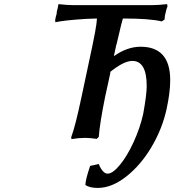

<svg xmlns="http://www.w3.org/2000/svg" viewBox="-20 -670 847 933"><path d="M428.2 -443.8Q432.6 -462.4 441.7 -511.7Q450.7 -561 451.2 -580.1Q398.4 -579.1 347.9 -574.7Q297.4 -570.3 273.4 -566.4L249 -562L248 -574.2Q249.5 -577.1 251 -587.9Q251 -589.8 255.9 -605L254.9 -604Q255.4 -606 255.9 -610.1Q256.3 -614.3 256.8 -616.2Q261.2 -631.3 262.2 -641.1Q262.2 -642.1 263.2 -645.8Q264.2 -649.4 264.2 -649.9Q309.1 -645 337.9 -645H717.8Q747.1 -645 792 -649.9L793.9 -639.2Q793.5 -636.7 791.7 -632.6Q790 -628.4 790 -627.9V-628.9Q785.6 -613.8 785.2 -609.9Q779.8 -591.8 779.8 -575.2L766.1 -565.9Q708.5 -580.1 577.1 -580.1Q574.2 -571.8 568.4 -547.6Q562.5 -523.4 555.9 -494.9Q549.3 -466.3 546.9 -457Q543 -445.3 543 -441.9L533.2 -397Q598.1 -442.9 663.1 -442.9Q807.1 -442.9 807.1 -280.8Q807.1 -219.7 789.1 -138.2Q767.6 -42 715.6 45.4Q663.6 132.8 593.3 188Q522.9 243.2 455.1 243.2Q415.5 243.2 395 229Q395 204.1 418 136.2L460 127Q466.8 145.5 478.3 159.7Q489.7 173.8 502.9 173.8Q527.8 173.8 562.7 131.3Q597.7 88.9 629.2 20.5Q660.6 -47.9 675.8 -116.2Q692.9 -210 692.9 -252Q692.9 -374 623 -374Q580.6 -374 511.2 -316.9L517.1 -319.8Q513.2 -300.3 504.2 -260.5Q495.1 -220.7 491.2 -201.2Q464.4 -68.8 460 -4.9L450.2 4.9Q417 0 393.1 0Q363.3 0 327.1 5.9L326.2 -3.9Q346.2 -56.6 377 -203.1Q426.3 -435.1 428.2 -443.8Z"/></svg>

Font: Linear Smooth
Style: Bold Italic
Weight: 700
Designer: Philipp H. Poll, Flanker
Foundry: Philipp H. Poll, reworked by Flanker
Version: Version 1.061 | FøM Fix